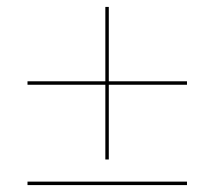

<svg xmlns="http://www.w3.org/2000/svg" viewBox="-20 -575 620 555"><path d="M294.5 -555V-340H520.5V-330H294.5V-114H284.5V-330H59.5V-340H284.5V-555ZM59.5 -50H520.5V-40H59.5Z"/></svg>

Font: Lato Hairline
Style: Regular
Weight: 100
Designer: Lukasz Dziedzic
Foundry: tyPoland Lukasz Dziedzic
Version: Version 2.007; 2014-02-27